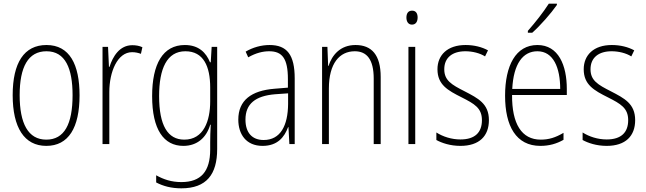

<svg xmlns="http://www.w3.org/2000/svg" viewBox="-20 -784 3515 1045"><path d="M413 -265C413 -433 359 -539 233 -539C111 -539 49 -442 49 -266C49 -90 112 10 232 10C353 10 413 -89 413 -265ZM87 -266C87 -419 133 -505 233 -505C336 -505 375 -411 375 -266C375 -108 330 -24 232 -24C133 -24 87 -112 87 -266Z M700 -538C631 -538 594 -477 576 -420H573L568 -529H538V0H575V-283C575 -393 619 -500 699 -500C717 -500 734 -496 747 -491L755 -527C738 -535 719 -538 700 -538Z M986 -539C866 -539 808 -435 808 -261C808 -79 871 10 978 10C1054 10 1104 -36 1124 -105H1127C1125 -67 1124 -41 1124 -10V30C1124 149 1074 207 967 207C914 207 871 193 830 170V209C868 229 912 241 967 241C1104 241 1162 165 1162 27V-529H1132L1127 -445H1123C1102 -497 1062 -539 986 -539ZM989 -505C1088 -505 1124 -422 1124 -308V-232C1124 -127 1089 -24 983 -24C893 -24 846 -101 846 -261C846 -410 888 -505 989 -505Z M1447 -539C1402 -539 1356 -526 1317 -503L1331 -472C1373 -496 1411 -505 1445 -505C1516 -505 1547 -466 1547 -353V-307L1474 -301C1348 -291 1277 -238 1277 -133C1277 -54 1319 10 1409 10C1491 10 1528 -38 1548 -92H1550L1555 0H1584V-357C1584 -486 1542 -539 1447 -539ZM1477 -271 1548 -276V-218C1547 -101 1507 -22 1415 -22C1352 -22 1316 -62 1316 -133C1316 -219 1370 -262 1477 -271Z M1915 -539C1832 -539 1787 -484 1768 -425H1766L1762 -529H1733V0H1770V-302C1770 -439 1828 -505 1911 -505C1976 -505 2014 -461 2014 -356V0H2052V-365C2052 -485 2003 -539 1915 -539Z M2223 -726C2200 -726 2192 -709 2192 -688C2192 -667 2202 -650 2222 -650C2243 -650 2253 -666 2253 -689C2253 -709 2245 -726 2223 -726ZM2240 -529H2203V0H2240Z M2641 -130C2641 -220 2582 -249 2509 -287C2438 -323 2398 -346 2398 -407C2398 -471 2443 -505 2513 -505C2551 -505 2592 -495 2620 -477L2636 -510C2603 -528 2561 -539 2514 -539C2415 -539 2361 -484 2361 -407C2361 -323 2417 -292 2493 -254C2562 -219 2603 -196 2603 -130C2603 -64 2566 -25 2486 -25C2438 -25 2391 -40 2355 -63V-22C2384 -6 2430 10 2486 10C2589 10 2641 -44 2641 -130Z M3011 -757V-764H2967C2936 -716 2896 -665 2853 -616V-606H2877C2920 -644 2979 -711 3011 -757ZM2905 -539C2787 -539 2729 -427 2729 -263C2729 -98 2789 10 2921 10C2970 10 3010 -2 3047 -23V-61C3003 -35 2967 -24 2923 -24C2819 -24 2766 -110 2767 -267H3065V-300C3065 -428 3020 -539 2905 -539ZM2905 -505C2992 -505 3029 -415 3029 -300H2768C2775 -437 2826 -505 2905 -505Z M3437 -130C3437 -220 3378 -249 3305 -287C3234 -323 3194 -346 3194 -407C3194 -471 3239 -505 3309 -505C3347 -505 3388 -495 3416 -477L3432 -510C3399 -528 3357 -539 3310 -539C3211 -539 3157 -484 3157 -407C3157 -323 3213 -292 3289 -254C3358 -219 3399 -196 3399 -130C3399 -64 3362 -25 3282 -25C3234 -25 3187 -40 3151 -63V-22C3180 -6 3226 10 3282 10C3385 10 3437 -44 3437 -130Z"/></svg>

Font: Noto Sans Myanmar Condensed ExtraLight
Style: Regular
Weight: 200
Width: 3
Designer: Monotype Design Team
Foundry: Monotype Imaging Inc.
Version: Version 2.107